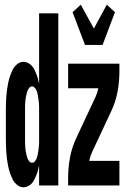

<svg xmlns="http://www.w3.org/2000/svg" viewBox="-20 -792 540 820"><path d="M81 8Q66 8 53.5 -2Q41 -12 34.5 -25Q28 -38 23 -52.5Q18 -67 15 -81.5Q12 -96 10 -110.5Q8 -125 7 -140Q6 -155 5.5 -170Q5 -185 5 -200V-320Q5 -335 5.5 -350Q6 -365 7 -380Q8 -395 10 -409.5Q12 -424 15 -438.5Q18 -453 23 -467.5Q28 -482 34.5 -495Q41 -508 53.5 -518Q66 -528 81 -528Q90 -528 100 -523Q110 -518 116.5 -510.5Q123 -503 127.5 -493.5Q132 -484 136 -474Q140 -464 142.5 -454Q145 -444 147 -434V-735H229V0H147V-86Q145 -76 142.5 -66Q140 -56 136 -46Q132 -36 127.5 -26.5Q123 -17 116.5 -9.5Q110 -2 100 3Q90 8 81 8ZM117 -97Q124 -97 129 -103Q134 -109 136.5 -115.5Q139 -122 140.5 -129Q142 -136 143 -143Q144 -150 145 -157Q146 -164 146.5 -171.5Q147 -179 147 -186Q147 -193 147 -200V-320Q147 -327 147 -334Q147 -341 146.5 -348.5Q146 -356 145 -363Q144 -370 143 -377Q142 -384 140.5 -391Q139 -398 136.5 -404.5Q134 -411 128.5 -417Q123 -423 117 -423Q110 -423 105 -417Q100 -411 97.5 -404.5Q95 -398 93.5 -391Q92 -384 90.5 -377Q89 -370 88.5 -363Q88 -356 87.5 -348.5Q87 -341 87 -334Q87 -327 87 -320V-200Q87 -193 87 -186Q87 -179 87.5 -171.5Q88 -164 88.5 -157Q89 -150 90.5 -143Q92 -136 93.5 -129Q95 -122 97.5 -115.5Q100 -109 105 -103Q110 -97 117 -97ZM343 -600 290 -740 325 -772 381 -670 436 -772 471 -740 418 -600ZM271 0V-33Q271 -76 279 -119.5Q287 -163 306 -203L388 -378Q392 -387 395 -396Q398 -405 400 -415H271V-520H490V-488Q490 -444 482 -400.5Q474 -357 455 -317L373 -142Q369 -133 366 -124Q363 -115 361 -105H490V0Z"/></svg>

Font: Iosevka Term Curly Extrabold
Style: Regular
Weight: 800
Designer: Belleve Invis
Foundry: Belleve Invis
Version: Version 32.3.0